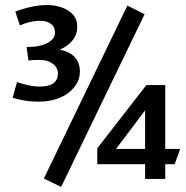

<svg xmlns="http://www.w3.org/2000/svg" viewBox="-20 -713 741 765"><path d="M30.4 -323.3 47.6 -385.8Q68.4 -378.8 92.3 -373.4Q116.2 -368.1 138 -368.1Q174.7 -368.1 192.7 -381.3Q210.7 -394.5 210.7 -419.9Q210.7 -443.9 190.2 -459.1Q169.7 -474.3 138.1 -474.3Q127.5 -474.3 115 -473.8Q102.5 -473.3 93.5 -471.8L85.9 -525.5Q138.7 -525.5 168.9 -541.7Q199.1 -558 199.1 -582.6Q199.1 -605.6 183.2 -617.8Q167.2 -630.1 140.2 -630.1Q119.3 -630.1 98.4 -625.1Q77.6 -620.1 59.3 -611.6L41.1 -666.5Q62.6 -676.1 99.4 -684.6Q136.2 -693.1 168.4 -693.1Q197.3 -693.1 224.6 -683.9Q252 -674.7 269.9 -655.7Q287.8 -636.7 287.8 -606.5Q287.8 -574.7 268 -551Q248.2 -527.4 217.9 -515.3Q257.1 -507.3 277.7 -485.5Q298.3 -463.8 298.3 -428.3Q298.3 -393.8 276.5 -366.2Q254.7 -338.7 217.9 -323.3Q181 -308 135.2 -308Q100.6 -308 72.4 -313.4Q44.3 -318.8 30.4 -323.3ZM154.8 -1.8 487.5 -690.7 556.2 -656.5 223.5 31.9ZM563.2 -374H638.4V-119.5H697.8L676 -58.9H638.4V0H558.1V-58.9H367.5V-122ZM442.2 -119.5H558.1V-273.2Z"/></svg>

Font: Ancizar Sans Thin
Style: Regular
Weight: 100
Designer: Cesar Puertas, Viviana Monsalve, Julian Moncada, Julian Prieto, Jose Castro, Mariel Hernandez, Felipe Aragon, Sara Alarc
Version: Version 8.100